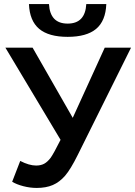

<svg xmlns="http://www.w3.org/2000/svg" viewBox="-20 -925 672 955"><path d="M162.6 9.8Q129.4 9.8 95.7 1Q62 -7.8 40.5 -21L80.6 -124.5Q125 -101.6 159.7 -101.6Q183.1 -101.6 199.7 -110.6Q216.3 -119.6 231.9 -140.1Q247.1 -161.6 281.2 -229.5L6.8 -688H142.1L341.8 -338.9L501 -688H631.8L367.2 -155.3Q331.1 -82.5 303.7 -50.8Q275.9 -19 242.4 -4.6Q209 9.8 162.6 9.8ZM316.4 -741.7Q222.2 -741.7 174.8 -781.5Q127.4 -821.3 124 -904.8H223.6Q229 -807.6 316.4 -807.6Q403.8 -807.6 409.2 -904.8H508.8Q505.4 -820.8 458 -781.2Q410.6 -741.7 316.4 -741.7Z"/></svg>

Font: Arimo SemiBold
Style: Regular
Weight: 600
Designer: Steve Matteson
Foundry: Monotype Imaging Inc.
Version: Version 1.33